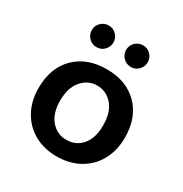

<svg xmlns="http://www.w3.org/2000/svg" viewBox="-135 -648 725 761"><g transform="rotate(30 227.5 -267.5)"><path d="M30 0ZM425 -191Q425 -282 371.5 -336Q318 -390 228 -390Q138 -390 84 -336.5Q30 -283 30 -190Q30 -132 54.5 -87Q79 -42 123.5 -16.5Q168 9 227 9Q286 9 331 -16.5Q376 -42 400.5 -87Q425 -132 425 -191ZM326 -190Q326 -131 298.5 -99Q271 -67 227 -67Q185 -67 157 -99.5Q129 -132 129 -190Q129 -249 157.5 -282Q186 -315 227 -315Q269 -315 297.5 -282.5Q326 -250 326 -190ZM98 -495Q98 -515 112.5 -529.5Q127 -544 148 -544Q168 -544 182.5 -529.5Q197 -515 197 -495Q197 -474 182.5 -459.5Q168 -445 148 -445Q127 -445 112.5 -459.5Q98 -474 98 -495ZM255 -495Q255 -515 269.5 -529.5Q284 -544 305 -544Q325 -544 339.5 -529.5Q354 -515 354 -495Q354 -474 339.5 -459.5Q325 -445 305 -445Q284 -445 269.5 -459.5Q255 -474 255 -495Z"/></g></svg>

Font: Cambay Devanagari
Style: Regular
Weight: 700
Designer: Pooja Saxena
Foundry: Pooja Saxena
Version: Version 1.095;PS 001.095;hotconv 1.0.70;makeotf.lib2.5.58329